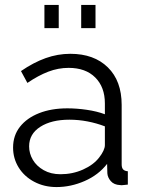

<svg xmlns="http://www.w3.org/2000/svg" viewBox="-20 -748 585 778"><path d="M33 -150Q33 -199 61 -234.5Q89 -270 138.5 -289.5Q188 -309 253 -309Q291 -309 332 -303Q373 -297 405 -285V-329Q405 -395 366 -434Q327 -473 258 -473Q216 -473 175.5 -457.5Q135 -442 91 -412L65 -460Q116 -495 165 -512.5Q214 -530 265 -530Q361 -530 417 -475Q473 -420 473 -323V-82Q473 -68 479 -61.5Q485 -55 498 -54V0Q487 1 479 2Q471 3 467 2Q442 1 429 -14Q416 -29 415 -46L414 -84Q379 -39 323 -14.5Q267 10 209 10Q159 10 118.5 -11.5Q78 -33 55.5 -69.5Q33 -106 33 -150ZM382 -110Q393 -124 399 -137Q405 -150 405 -160V-236Q371 -249 334.5 -256Q298 -263 261 -263Q188 -263 143 -234Q98 -205 98 -155Q98 -126 113 -100.5Q128 -75 157 -58.5Q186 -42 225 -42Q274 -42 316.5 -61Q359 -80 382 -110ZM160 -634V-728H218V-634ZM309 -634V-728H367V-634Z"/></svg>

Font: Raleway Thin
Style: Regular
Weight: 400
Version: Version 4.026